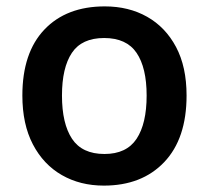

<svg xmlns="http://www.w3.org/2000/svg" viewBox="-20 -571 653 601"><path d="M564 -272Q564 -137 494 -63.5Q424 10 305 10Q231 10 173.5 -23Q116 -56 83 -119Q50 -182 50 -272Q50 -406 119 -478.5Q188 -551 308 -551Q383 -551 440.5 -518.5Q498 -486 531 -424Q564 -362 564 -272ZM174 -272Q174 -184 205.5 -136.5Q237 -89 307 -89Q376 -89 407.5 -136.5Q439 -184 439 -272Q439 -359 407.5 -405.5Q376 -452 306 -452Q236 -452 205 -405.5Q174 -359 174 -272Z"/></svg>

Font: Noto Sans Sundanese SemiBold
Style: Regular
Weight: 600
Version: Version 2.003